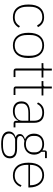

<svg xmlns="http://www.w3.org/2000/svg" viewBox="1165 -1857 904 3274"><g transform="rotate(90 1617.0 -220.0)"><path d="M272 12Q170 12 113.5 -56Q57 -124 57 -254Q57 -385 113.5 -452.5Q170 -520 272 -520Q336 -520 378 -491.5Q420 -463 443 -415L414 -400Q392 -443 358.5 -466Q325 -489 272 -489Q186 -489 140.5 -433Q95 -377 95 -283V-225Q95 -131 140.5 -75Q186 -19 272 -19Q329 -19 365.5 -42.5Q402 -66 425 -108L451 -90Q426 -44 383 -16Q340 12 272 12Z M754 12Q654 12 596.5 -56Q539 -124 539 -254Q539 -385 596.5 -452.5Q654 -520 754 -520Q854 -520 911.5 -452.5Q969 -385 969 -254Q969 -124 911.5 -56Q854 12 754 12ZM754 -19Q839 -19 885 -74.5Q931 -130 931 -227V-281Q931 -379 885 -434Q839 -489 754 -489Q669 -489 623 -434Q577 -379 577 -281V-227Q577 -130 623 -74.5Q669 -19 754 -19Z M1191 0Q1148 0 1148 -42V-477H1056V-508H1122Q1139 -508 1144.5 -515Q1150 -522 1150 -539V-652H1183V-508H1302V-477H1183V-31H1294V0Z M1497 0Q1454 0 1454 -42V-477H1362V-508H1428Q1445 -508 1450.5 -515Q1456 -522 1456 -539V-652H1489V-508H1608V-477H1489V-31H1600V0Z M2083 0Q2042 0 2040 -42V-79H2036Q2018 -40 1979 -14Q1940 12 1874 12Q1795 12 1752 -26Q1709 -64 1709 -133Q1709 -166 1719 -193Q1729 -220 1752.5 -239.5Q1776 -259 1813.5 -269.5Q1851 -280 1906 -280H2039V-348Q2039 -420 2004 -454.5Q1969 -489 1900 -489Q1793 -489 1752 -399L1727 -416Q1748 -463 1789 -491.5Q1830 -520 1901 -520Q1986 -520 2030 -476.5Q2074 -433 2074 -352V-31H2152V0ZM1877 -19Q1910 -19 1939.5 -27.5Q1969 -36 1991 -52Q2013 -68 2026 -92Q2039 -116 2039 -148V-252H1906Q1822 -252 1784 -223.5Q1746 -195 1746 -148V-120Q1746 -70 1782.5 -44.5Q1819 -19 1877 -19Z M2680 63Q2680 140 2617.5 176Q2555 212 2438 212Q2324 212 2273 177Q2222 142 2222 83Q2222 38 2247 9.5Q2272 -19 2317 -33V-37Q2266 -54 2266 -106Q2266 -141 2291.5 -162Q2317 -183 2352 -193V-196Q2308 -216 2283.5 -254Q2259 -292 2259 -349Q2259 -388 2271.5 -419.5Q2284 -451 2307 -473.5Q2330 -496 2363 -508Q2396 -520 2437 -520Q2503 -520 2545 -490V-530Q2545 -567 2580 -567H2677V-536H2569V-472Q2592 -449 2604.5 -418Q2617 -387 2617 -349Q2617 -311 2604 -279.5Q2591 -248 2567.5 -225.5Q2544 -203 2511 -190.5Q2478 -178 2438 -178Q2423 -178 2410 -180Q2397 -182 2383 -185Q2342 -174 2320 -156Q2298 -138 2298 -111Q2298 -90 2316 -74.5Q2334 -59 2383 -59H2512Q2601 -59 2640.5 -26.5Q2680 6 2680 63ZM2645 65Q2645 22 2615.5 -2Q2586 -26 2510 -26H2351Q2309 -15 2283 10.5Q2257 36 2257 79Q2257 124 2297 152.5Q2337 181 2410 181H2465Q2505 181 2538 174Q2571 167 2595 153Q2619 139 2632 117Q2645 95 2645 65ZM2438 -209Q2504 -209 2541 -243Q2578 -277 2578 -331V-367Q2578 -421 2541 -455Q2504 -489 2438 -489Q2371 -489 2334.5 -455Q2298 -421 2298 -367V-331Q2298 -277 2335 -243Q2372 -209 2438 -209Z M2972 12Q2871 12 2812.5 -56Q2754 -124 2754 -254Q2754 -383 2811 -451.5Q2868 -520 2968 -520Q3015 -520 3053.5 -502Q3092 -484 3119.5 -451Q3147 -418 3162 -371.5Q3177 -325 3177 -268V-252H2791V-225Q2791 -178 2803 -140Q2815 -102 2838.5 -75Q2862 -48 2895.5 -33.5Q2929 -19 2972 -19Q3093 -19 3139 -135L3166 -120Q3143 -60 3094 -24Q3045 12 2972 12ZM2968 -489Q2926 -489 2893.5 -474.5Q2861 -460 2838 -433Q2815 -406 2803 -368Q2791 -330 2791 -284V-280H3139V-286Q3139 -332 3126.5 -369.5Q3114 -407 3091.5 -433.5Q3069 -460 3037.5 -474.5Q3006 -489 2968 -489Z"/></g></svg>

Font: IBM Plex Sans Devanagari ExtraLight
Style: Regular
Weight: 200
Designer: Mike Abbink, Paul van der Laan, Pieter van Rosmalen, Erin McLaughlin
Foundry: Bold Monday
Version: Version 1.1